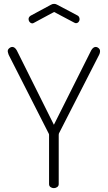

<svg xmlns="http://www.w3.org/2000/svg" viewBox="-20 -974 558 994"><path d="M259 0Q249 0 241.5 -5.5Q234 -11 234 -21V-276Q234 -280 232 -283L25 -690Q23 -696 21.5 -701Q20 -706 20 -709Q20 -716 24 -720.5Q28 -725 33 -728Q38 -731 44 -731Q50 -731 56 -726.5Q62 -722 67 -713L259 -328L452 -713Q457 -722 463 -726.5Q469 -731 475 -731Q481 -731 486 -728Q491 -725 494.5 -720.5Q498 -716 498 -709Q498 -706 497 -701Q496 -696 493 -690L285 -283Q284 -280 284 -276V-21Q284 -11 276 -5.5Q268 0 259 0ZM148 -853Q140 -853 134 -859.5Q128 -866 128 -876Q128 -881 131 -885.5Q134 -890 139 -893L243 -949Q251 -954 260 -954Q269 -954 277 -949L381 -894Q387 -891 389.5 -885.5Q392 -880 392 -874Q392 -866 386.5 -860Q381 -854 373 -854Q371 -854 368.5 -855Q366 -856 364 -857L260 -912L156 -856Q154 -855 152 -854Q150 -853 148 -853Z"/></svg>

Font: Dosis ExtraLight Light
Style: Regular
Weight: 300
Version: Version 3.001; ttfautohint (v1.8.2)